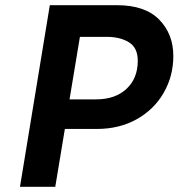

<svg xmlns="http://www.w3.org/2000/svg" viewBox="-20 -720 688 740"><path d="M648 -504Q648 -427 611 -362.5Q574 -298 507 -260.5Q440 -223 353 -223H230L193 0H57L172 -700H431Q539 -700 593.5 -644.5Q648 -589 648 -504ZM511 -486Q511 -536 477 -557Q443 -578 391 -578H288L248 -337H350Q424 -337 467.5 -377.5Q511 -418 511 -486Z"/></svg>

Font: Be Vietnam
Style: Bold Italic
Weight: 700
Italic angle: -9.66701°
Designer: Gabriel Lam
Foundry: TypeRant
Version: Version 3.000